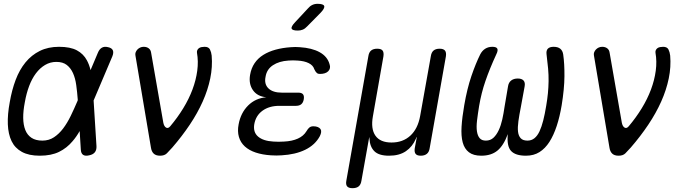

<svg xmlns="http://www.w3.org/2000/svg" viewBox="-20 -805 3640 1005"><path d="M485 -40Q486 -20 476.5 -8Q467 4 447 8Q426 13 415 5.5Q404 -2 403 -22L397 -119Q380 -89 360 -66Q330 -30 289 -10Q248 10 188 10Q131 10 94.5 -10Q58 -30 40.5 -66.5Q23 -103 21 -154.5Q19 -206 31 -270Q42 -334 62 -387Q82 -440 113.5 -478.5Q145 -517 188.5 -538.5Q232 -560 289 -560Q348 -560 382.5 -541.5Q417 -523 435 -489Q447 -467 454 -438L492 -528Q500 -548 513.5 -555.5Q527 -563 546 -558Q565 -554 570.5 -542Q576 -530 568 -510L470 -279ZM387 -280V-284Q384 -324 379 -360Q374 -396 362 -422.5Q350 -449 329.5 -465Q309 -481 275 -481Q243 -481 216 -465Q189 -449 168 -421Q147 -393 132.5 -354.5Q118 -316 110 -270Q101 -224 101.5 -187.5Q102 -151 112.5 -124.5Q123 -98 145 -83.5Q167 -69 202 -69Q236 -69 262.5 -86.5Q289 -104 310.5 -132.5Q332 -161 350 -198Q368 -235 385 -275Z M770 -33 689 -514Q687 -523 690 -531Q693 -539 699 -545.5Q705 -552 713.5 -556Q722 -560 732 -560Q748 -560 758.5 -552Q769 -544 771 -529L835 -162Q839 -143 849.5 -137Q860 -131 871 -144Q909 -189 939 -238Q969 -287 987.5 -336.5Q1006 -386 1012.5 -435Q1019 -484 1011 -529Q1010 -537 1013 -543Q1016 -549 1021.5 -553Q1027 -557 1035 -558.5Q1043 -560 1051 -560Q1072 -560 1079 -546Q1086 -532 1088 -514Q1093 -455 1080.5 -394.5Q1068 -334 1041 -273.5Q1014 -213 973.5 -152.5Q933 -92 882 -33Q866 -15 853.5 -2.5Q841 10 818 10Q796 10 784.5 -1Q773 -12 770 -33Z M1705 -469Q1709 -458 1707 -448.5Q1705 -439 1698 -432Q1691 -425 1680 -421.5Q1669 -418 1655 -418Q1650 -418 1646 -419Q1642 -420 1638.5 -423Q1635 -426 1631.5 -431Q1628 -436 1625 -443Q1619 -463 1596 -474.5Q1573 -486 1537 -488Q1525 -489 1513.5 -489Q1502 -489 1490 -488Q1441 -485 1408.5 -463.5Q1376 -442 1370 -403Q1362 -365 1385 -342.5Q1408 -320 1456 -320H1542Q1559 -320 1566 -311.5Q1573 -303 1570 -285Q1567 -268 1557 -259.5Q1547 -251 1529 -251H1442Q1389 -251 1354 -225.5Q1319 -200 1311 -155Q1304 -113 1331 -90Q1358 -67 1411 -64Q1424 -63 1438.5 -63Q1453 -63 1467 -64Q1509 -66 1539 -79.5Q1569 -93 1584 -118Q1588 -125 1592 -130Q1596 -135 1600 -138Q1604 -141 1609 -142.5Q1614 -144 1620 -144Q1634 -144 1643.5 -140Q1653 -136 1657.5 -129.5Q1662 -123 1661 -113.5Q1660 -104 1654 -92Q1629 -46 1577.5 -21Q1526 4 1454 8Q1441 9 1426.5 9Q1412 9 1398 8Q1353 5 1318.5 -6.5Q1284 -18 1261.5 -38.5Q1239 -59 1230.5 -88.5Q1222 -118 1229 -154Q1240 -214 1278.5 -252.5Q1317 -291 1374 -296Q1327 -300 1304 -333Q1281 -366 1289 -413Q1295 -448 1312.5 -474Q1330 -500 1358 -517.5Q1386 -535 1422.5 -545Q1459 -555 1503 -558Q1514 -559 1526 -559Q1538 -559 1549 -558Q1613 -554 1653.5 -531.5Q1694 -509 1705 -469ZM1588 -667Q1577 -655 1565 -650Q1553 -645 1539 -645Q1510 -645 1506.5 -655.5Q1503 -666 1525 -689L1592 -761Q1602 -773 1614.5 -779Q1627 -785 1642 -785Q1673 -785 1677 -773.5Q1681 -762 1658 -738Z M1825 180Q1805 180 1797 170.5Q1789 161 1793 140L1908 -510Q1911 -531 1922.5 -540.5Q1934 -550 1954.5 -550Q1975 -550 1982.5 -540.5Q1990 -531 1987 -510L1932 -197Q1920 -131 1945 -95Q1970 -59 2029.5 -59Q2089 -59 2128 -95Q2167 -131 2179 -197L2235 -510Q2238 -531 2249.5 -540.5Q2261 -550 2281 -550Q2301 -550 2309 -540.5Q2317 -531 2314 -510L2229 -29Q2226 -9 2214 0.5Q2202 10 2182.5 10Q2163 10 2155.5 0.5Q2148 -9 2151 -29L2160 -78Q2162 -88 2161 -88Q2161 -88 2161 -88Q2160 -88 2157 -79Q2139 -37 2104.5 -13.5Q2070 10 2016.5 10Q1963 10 1939.5 -13.5Q1916 -37 1914 -79L1913 -88L1911 -78L1872 140Q1869 161 1857.5 170.5Q1846 180 1825 180Z M2878 -560Q2900 -560 2912.5 -550Q2925 -540 2928 -520Q2935 -472 2934.5 -406Q2934 -340 2920 -254Q2910 -194 2894 -145.5Q2878 -97 2856 -62.5Q2834 -28 2804 -9Q2774 10 2733 10Q2678 10 2655 -15Q2632 -40 2638 -103Q2616 -43 2583.5 -16.5Q2551 10 2499 10Q2458 10 2434.5 -8Q2411 -26 2402 -59.5Q2393 -93 2396 -142Q2399 -191 2410 -254Q2425 -341 2447.5 -407Q2470 -473 2494 -521Q2504 -540 2520 -550Q2536 -560 2557 -560Q2578 -560 2583 -550.5Q2588 -541 2578 -521Q2560 -482 2546 -447.5Q2532 -413 2521 -381Q2510 -349 2502 -317.5Q2494 -286 2488 -251Q2481 -208 2477 -174.5Q2473 -141 2476.5 -117.5Q2480 -94 2491 -81.5Q2502 -69 2523 -69Q2547 -69 2563 -84Q2579 -99 2590.5 -123.5Q2602 -148 2609 -179.5Q2616 -211 2621 -246L2639 -352Q2642 -373 2655.5 -383.5Q2669 -394 2690 -394Q2711 -394 2720.5 -383.5Q2730 -373 2726 -352L2706 -243Q2698 -203 2693.5 -170.5Q2689 -138 2691.5 -116Q2694 -94 2705.5 -81.5Q2717 -69 2741 -69Q2762 -69 2777.5 -81.5Q2793 -94 2804 -117.5Q2815 -141 2823.5 -174.5Q2832 -208 2839 -251Q2845 -286 2848 -317Q2851 -348 2851.5 -380Q2852 -412 2849 -446Q2846 -480 2841 -519Q2838 -540 2847.5 -550Q2857 -560 2878 -560Z M3170 -33 3089 -514Q3087 -523 3090 -531Q3093 -539 3099 -545.5Q3105 -552 3113.5 -556Q3122 -560 3132 -560Q3148 -560 3158.5 -552Q3169 -544 3171 -529L3235 -162Q3239 -143 3249.5 -137Q3260 -131 3271 -144Q3309 -189 3339 -238Q3369 -287 3387.5 -336.5Q3406 -386 3412.5 -435Q3419 -484 3411 -529Q3410 -537 3413 -543Q3416 -549 3421.5 -553Q3427 -557 3435 -558.5Q3443 -560 3451 -560Q3472 -560 3479 -546Q3486 -532 3488 -514Q3493 -455 3480.5 -394.5Q3468 -334 3441 -273.5Q3414 -213 3373.5 -152.5Q3333 -92 3282 -33Q3266 -15 3253.5 -2.5Q3241 10 3218 10Q3196 10 3184.5 -1Q3173 -12 3170 -33Z"/></svg>

Font: Maple Mono Light
Style: Italic
Weight: 300
Italic angle: -10°
Monospace: yes
Designer: subframe7536
Version: Version 7.000